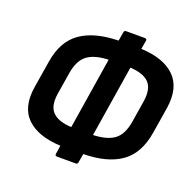

<svg xmlns="http://www.w3.org/2000/svg" viewBox="-138 -875 1111 1095"><g transform="rotate(20 417.0 -327.5)"><path d="M320 76Q306 76 308 63L316 11Q178 5 110.5 -61Q43 -127 64 -255L90 -415Q110 -545 193.5 -604Q277 -663 423 -666L432 -718Q433 -731 445 -731H559Q572 -731 570 -718L561 -666Q698 -660 765.5 -594Q833 -528 814 -401L788 -240Q767 -109 684 -50Q601 9 455 11L446 63Q445 76 433 76ZM338 -110 407 -544Q322 -541 278.5 -508Q235 -475 222 -395L201 -265Q188 -186 223 -150Q258 -114 338 -110ZM470 -110Q555 -113 598.5 -145.5Q642 -178 655 -259L676 -390Q688 -468 653.5 -504Q619 -540 539 -544Z"/></g></svg>

Font: Sofia Sans ExtraBold
Style: Italic
Weight: 800
Italic angle: -9°
Designer: Botio Nikoltchev, Ani Petrova
Foundry: lettersoup
Version: Version 4.100; ttfautohint (v1.8.4.7-5d5b)